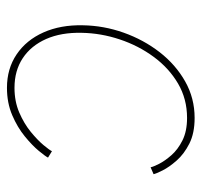

<svg xmlns="http://www.w3.org/2000/svg" viewBox="-34 -556 598 571"><g transform="rotate(90 265.5 -271.0)"><path d="M241.7 7.8Q184.6 7.8 142.1 -21Q99.6 -49.8 76.9 -100.8Q54.2 -151.9 55.7 -217.8Q56.6 -279.8 77.6 -339.1Q98.6 -398.4 135.7 -446.3Q172.9 -494.1 222.7 -522.2Q272.5 -550.3 331.1 -550.3Q376.5 -550.3 407.5 -534.7Q438.5 -519 458 -496.8Q477.5 -474.6 487.3 -455.1Q497.1 -435.5 498.5 -428.2L478 -419.4Q476.6 -427.2 467.8 -444.6Q459 -461.9 442.1 -481.2Q425.3 -500.5 397.9 -514.2Q370.6 -527.8 331.1 -527.8Q274.9 -527.8 229 -501Q183.1 -474.1 149.7 -428.7Q116.2 -383.3 97.7 -327.6Q79.1 -272 78.1 -214.4Q76.7 -153.8 96.4 -108.9Q116.2 -64 153.3 -39.3Q190.4 -14.6 241.7 -14.6Q282.2 -14.6 315.2 -28.8Q348.1 -43 372.6 -63Q397 -83 411.9 -100.8Q426.8 -118.7 430.2 -126L449.2 -114.3Q445.3 -106.4 429.2 -86.9Q413.1 -67.4 386.2 -45.4Q359.4 -23.4 323 -7.8Q286.6 7.8 241.7 7.8Z"/></g></svg>

Font: Inter 16pt Thin
Style: Italic
Weight: 250
Italic angle: -9.3988°
Version: Version 4.001;git-66647c0bb